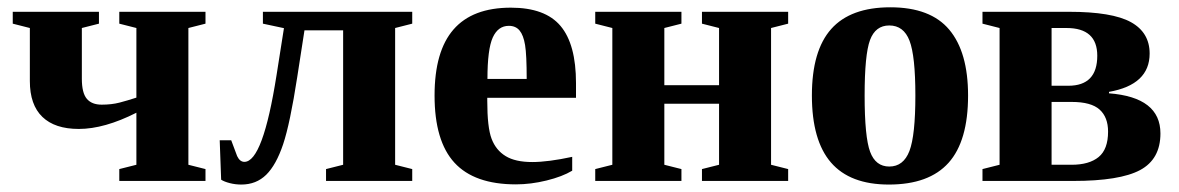

<svg xmlns="http://www.w3.org/2000/svg" viewBox="-20 -491 3200 521"><path d="M202.1 -277.3Q202.1 -238.8 215.6 -222.9Q229 -207 255.9 -207Q282.7 -207 304.4 -212.6Q326.2 -218.3 350.1 -226.1V-415L303.7 -426.8V-459H537.6V-426.8L491.2 -415V-43.9L537.6 -32.2V0H303.7V-32.2L350.1 -43.9V-185.1Q263.2 -141.1 193.8 -141.1Q128.9 -141.1 95 -173.8Q61 -206.5 61 -271V-415L14.6 -426.8V-459H248.5V-426.8L202.1 -415Z M643.1 -51.8Q693.4 -51.8 730.5 -287.6L750.5 -414.6L693.4 -426.8V-459H1098.6V-426.8L1052.2 -415V-43.9L1098.6 -32.2V0H864.7V-32.2L911.1 -43.9V-408.7H806.2L786.6 -282.2Q767.1 -155.8 748.3 -99.6Q729.5 -43.5 702.4 -16.8Q675.3 9.8 634.8 9.8Q618.7 9.8 603.5 5.9Q588.4 2 580.1 -3.4L576.2 -110.4H607.4L623.5 -67.4Q630.9 -51.8 643.1 -51.8Z M1366.2 -470.2Q1459.5 -470.2 1501.2 -420.4Q1543 -370.6 1543 -265.6V-225.6H1302.2V-217.8Q1302.2 -145 1314 -114.3Q1325.7 -83.5 1352.1 -67.4Q1378.4 -51.3 1424.3 -51.3Q1467.3 -51.3 1532.7 -65.4V-27.8Q1505.9 -11.7 1463.1 -1.2Q1420.4 9.3 1379.9 9.3Q1267.1 9.3 1213.1 -49.6Q1159.2 -108.4 1159.2 -231.9Q1159.2 -352.1 1210.7 -411.1Q1262.2 -470.2 1366.2 -470.2ZM1360.8 -420.9Q1331.5 -420.9 1317.1 -389.2Q1302.7 -357.4 1302.7 -276.9H1409.2Q1409.2 -342.3 1404.8 -368.9Q1400.4 -395.5 1389.9 -408.2Q1379.4 -420.9 1360.8 -420.9Z M1931.2 -209.5H1782.7V-43.9L1829.1 -32.2V0H1595.2V-32.2L1641.6 -43.9V-415L1595.2 -426.8V-459H1829.1V-426.8L1782.7 -415V-259.8H1931.2V-415L1884.8 -426.8V-459H2118.7V-426.8L2072.3 -415V-43.9L2118.7 -32.2V0H1884.8V-32.2L1931.2 -43.9Z M2606.9 -231.9Q2606.9 -108.4 2554 -49.3Q2501 9.8 2392.1 9.8Q2286.6 9.8 2234.9 -50Q2183.1 -109.9 2183.1 -231.9Q2183.1 -353.5 2235.6 -412.4Q2288.1 -471.2 2396 -471.2Q2504.9 -471.2 2555.9 -410.4Q2606.9 -349.6 2606.9 -231.9ZM2463.9 -231.9Q2463.9 -339.4 2448 -380.6Q2432.1 -421.9 2393.1 -421.9Q2355.5 -421.9 2340.8 -382.3Q2326.2 -342.8 2326.2 -231.9Q2326.2 -119.1 2341.1 -79.1Q2356 -39.1 2393.1 -39.1Q2431.6 -39.1 2447.8 -81.3Q2463.9 -123.5 2463.9 -231.9Z M2646 0V-32.2L2692.4 -43.9V-415L2646 -426.8V-459H2880.9Q2998 -459 3048.8 -430.9Q3099.6 -402.8 3099.6 -345.7Q3099.6 -261.2 2989.3 -241.7V-237.8Q3128.9 -227.1 3128.9 -128.9Q3128.9 -59.1 3073.7 -29.5Q3018.6 0 2892.1 0ZM2986.8 -133.8Q2986.8 -172.9 2963.9 -193.6Q2940.9 -214.4 2888.2 -214.4H2833.5V-43.9H2887.7Q2935.5 -43.9 2961.2 -64.9Q2986.8 -85.9 2986.8 -133.8ZM2833.5 -258.3H2878.9Q2957.5 -258.3 2957.5 -339.8Q2957.5 -415 2874 -415H2833.5Z"/></svg>

Font: Tinos
Style: Bold
Weight: 700
Designer: Steve Matteson
Foundry: Monotype Imaging Inc.
Version: Version 1.23